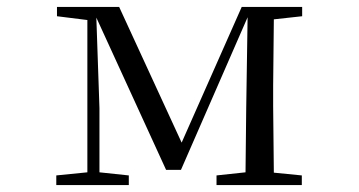

<svg xmlns="http://www.w3.org/2000/svg" viewBox="-20 -536 1040 556"><path d="M233 0H353V-28L268 -37V-223L259 -485L461 -44H504L697 -486L693 -222L691 -37L607 -28V0H854V-28L773 -36L771 -229V-288L773 -480L855 -489V-516H680L506 -123L325 -516H145V-489L233 -478V-37L143 -28V0Z"/></svg>

Font: Harano Aji Mincho TW
Style: Regular
Weight: 400
Foundry: Masamichi Hosoda
Version: HaranoAjiMinchoTW-Regular version 20230610;ttx 4.39.4